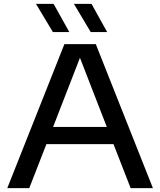

<svg xmlns="http://www.w3.org/2000/svg" viewBox="-20 -967 824 987"><path d="M17.5 0 311 -740H472.5L766 0H651.5L563.5 -226H218.5L130.5 0ZM253 -314.5H529L391 -670ZM446.5 -802 360 -947H450.5L531 -802ZM252 -802 165 -947H255.5L336.5 -802Z"/></svg>

Font: Encode Sans Expanded Expanded Medium
Style: Regular
Weight: 500
Width: 7
Designer: Multiple Designers
Foundry: Impallari Type
Version: Version 3.000; ttfautohint (v1.8.3) -l 8 -r 50 -G 200 -x 14 